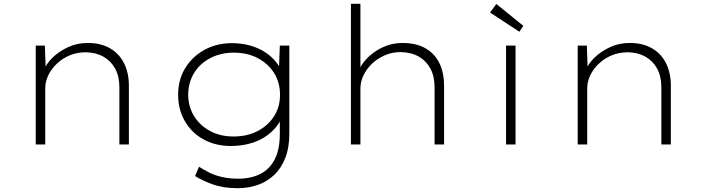

<svg xmlns="http://www.w3.org/2000/svg" viewBox="-20 -760 3718 1010"><path d="M168 0V-520H216L221 -384L209 -386Q222 -423 255.5 -456Q289 -489 337 -511.5Q385 -534 442 -534Q511 -534 559.5 -505.5Q608 -477 633 -426.5Q658 -376 658 -309V0H608V-301Q608 -359 585.5 -399.5Q563 -440 524 -462Q485 -484 432 -485Q385 -485 346 -468.5Q307 -452 278 -424Q249 -396 233.5 -363Q218 -330 218 -295V0H194Q189 0 183 0Q177 0 168 0Z M1232 230Q1155 230 1099.5 210Q1044 190 1006 166L1027 117Q1051 133 1081 148Q1111 163 1149.5 171.5Q1188 180 1234 180Q1299 180 1348.5 155.5Q1398 131 1425 78.5Q1452 26 1452 -56V-141L1468 -152Q1448 -103 1408.5 -66.5Q1369 -30 1314.5 -11Q1260 8 1195 8Q1114 8 1051 -26.5Q988 -61 952.5 -122.5Q917 -184 917 -262Q917 -341 954.5 -402Q992 -463 1056 -498Q1120 -533 1201 -533Q1235 -533 1269.5 -526.5Q1304 -520 1335 -506.5Q1366 -493 1392 -473Q1418 -453 1437.5 -427Q1457 -401 1469 -368L1447 -380L1452 -520H1502V-58Q1502 17 1480.5 71.5Q1459 126 1421 161.5Q1383 197 1334 213.5Q1285 230 1232 230ZM1208 -42Q1281 -42 1336 -71Q1391 -100 1422 -149Q1453 -198 1453 -261Q1453 -327 1421.5 -376.5Q1390 -426 1335.5 -454.5Q1281 -483 1209 -483Q1142 -483 1087.5 -455Q1033 -427 1002 -377.5Q971 -328 970 -263Q970 -200 1000.5 -150Q1031 -100 1085 -71Q1139 -42 1208 -42Z M1826 0V-740H1876V-374L1858 -357Q1869 -407 1904.5 -446.5Q1940 -486 1990.5 -510Q2041 -534 2096 -534Q2170 -534 2219 -505.5Q2268 -477 2292 -426.5Q2316 -376 2316 -309V0H2266V-301Q2266 -359 2244 -399.5Q2222 -440 2182.5 -462.5Q2143 -485 2088 -486Q2043 -486 2004 -469Q1965 -452 1936.5 -424.5Q1908 -397 1892 -363.5Q1876 -330 1876 -295V0H1851Q1841 0 1835 0Q1829 0 1826 0Z M2642 0V-520H2692V0ZM2712 -593 2558 -694 2591 -739 2733 -624Z M3019 0V-520H3067L3072 -384L3060 -386Q3073 -423 3106.5 -456Q3140 -489 3188 -511.5Q3236 -534 3293 -534Q3362 -534 3410.5 -505.5Q3459 -477 3484 -426.5Q3509 -376 3509 -309V0H3459V-301Q3459 -359 3436.5 -399.5Q3414 -440 3375 -462Q3336 -484 3283 -485Q3236 -485 3197 -468.5Q3158 -452 3129 -424Q3100 -396 3084.5 -363Q3069 -330 3069 -295V0H3045Q3040 0 3034 0Q3028 0 3019 0Z"/></svg>

Font: Lexend Mega ExtraLight
Style: Regular
Weight: 250
Version: Version 1.007